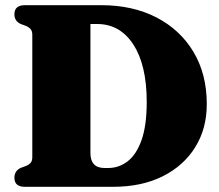

<svg xmlns="http://www.w3.org/2000/svg" viewBox="-20 -720 843 740"><path d="M35.5 -35Q35.5 -61.5 60 -73L80.5 -80.5Q92.5 -85.5 98.5 -93Q104.5 -100.5 104.5 -114.5V-585.5Q104.5 -599.5 98.5 -607Q92.5 -614.5 80.5 -620L60 -627.5Q35.5 -638.5 35.5 -665Q35.5 -700 76 -700H370.5Q491.5 -700 583 -652.8Q674.5 -605.5 725.8 -519.8Q777 -434 777 -319Q777 -224.5 732.5 -152.8Q688 -81 607 -40.5Q526 0 415.5 0H76Q35.5 0 35.5 -35ZM397 -72.5Q438.5 -72.5 472.2 -98.5Q506 -124.5 525.8 -180.8Q545.5 -237 545.5 -327Q545.5 -468.5 494.2 -548Q443 -627.5 354 -627.5H328.5V-130.5Q328.5 -72.5 383 -72.5Z"/></svg>

Font: Fraunces 72pt S050 Black
Style: Regular
Weight: 900
Version: Version 1.000; ttfautohint (v1.8.3)